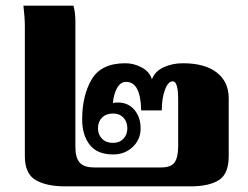

<svg xmlns="http://www.w3.org/2000/svg" viewBox="-20 -660 879 680"><path d="M68 -107V-567Q68 -596 63 -640H240Q247 -616 247 -584V-139Q247 -102 262 -84.5Q277 -67 313 -67H551Q586 -67 598.5 -85Q611 -103 611 -143V-307Q611 -372 592 -372Q575 -372 564 -341.5Q553 -311 553 -269H480Q478 -370 427 -370Q406 -370 394 -347Q382 -324 380 -295Q387 -297 397 -297Q434 -297 456 -271Q478 -245 478 -205Q478 -166 450 -139.5Q422 -113 381 -113Q324 -113 297.5 -147.5Q271 -182 271 -237Q271 -321 304.5 -378.5Q338 -436 424 -436Q454 -436 482 -421Q510 -406 518 -379Q529 -408 560 -422Q591 -436 627 -436Q706 -436 748 -403Q790 -370 790 -312V-107Q790 -44 755 -22Q720 0 655 0H211Q144 0 106 -22.5Q68 -45 68 -107ZM431 -206Q431 -229 417 -243.5Q403 -258 380 -258Q356 -258 341.5 -243.5Q327 -229 327 -206Q327 -183 341.5 -168.5Q356 -154 380 -154Q403 -154 417 -168.5Q431 -183 431 -206Z"/></svg>

Font: Taviraj ExtraBold
Style: Regular
Weight: 800
Designer: Katatrad Team
Foundry: CadsonDemak
Version: Version 1.001